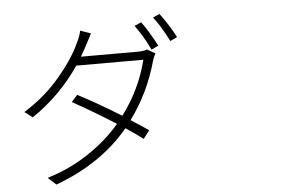

<svg xmlns="http://www.w3.org/2000/svg" viewBox="-58 -919 1615 1060"><g transform="rotate(-5 750.0 -389.5)"><path d="M409.2 -636.7H722.7Q756.8 -636.7 775.4 -644.5L820.3 -619.1Q808.6 -597.7 802.7 -576.2Q754.9 -404.3 651.4 -263.7Q698.2 -234.4 749 -199.2L714.8 -154.3Q668 -190.4 619.1 -221.7Q467.8 -39.1 212.9 54.7L168 13.7Q290 -22.5 396 -92.8Q502 -163.1 575.2 -250Q457 -325.2 336.9 -391.6L370.1 -428.7Q480.5 -371.1 608.4 -292Q710.9 -428.7 751 -589.8H378.9Q273.4 -433.6 115.2 -326.2L71.3 -359.4Q187.5 -431.6 271.5 -530.8Q355.5 -629.9 393.6 -714.8Q412.1 -751 417 -780.3L475.6 -759.8Q468.8 -747.1 446.8 -705.1Q424.8 -663.1 409.2 -636.7ZM718.8 -780.3 756.8 -796.9Q798.8 -739.3 839.8 -660.2L800.8 -641.6Q766.6 -714.8 718.8 -780.3ZM824.2 -817.4 861.3 -834Q912.1 -766.6 947.3 -698.2L908.2 -679.7Q863.3 -768.6 824.2 -817.4Z"/></g></svg>

Font: Bpmf Zihi Sans Light
Style: Light
Weight: 300
Foundry: But Ko
Version: Version 1.320